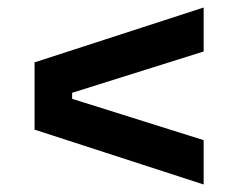

<svg xmlns="http://www.w3.org/2000/svg" viewBox="-20 -584 634 511"><path d="M522 -447 172 -337V-321L522 -211V-93L72 -239V-418L522 -564Z"/></svg>

Font: Sora-SIA SemiBold
Style: Regular
Weight: 600
Designer: Jonathan Barnbrook, Julián Moncada
Foundry: Barnbrook Fonts
Version: Version 2.000